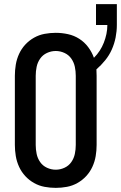

<svg xmlns="http://www.w3.org/2000/svg" viewBox="-20 -902 586 930"><path d="M250 8Q223 8 196 3Q169 -2 145 -15.5Q121 -29 102.5 -49Q84 -69 72.5 -94Q61 -119 56.5 -146Q52 -173 52 -200V-535Q52 -562 56.5 -589Q61 -616 72.5 -641Q84 -666 102.5 -686Q121 -706 145 -719.5Q169 -733 196 -738Q223 -743 250 -743Q280 -743 309.5 -736.5Q339 -730 364 -714Q389 -698 407 -674Q425 -650 435 -622Q451 -638 463 -656.5Q475 -675 483 -695.5Q491 -716 495.5 -737.5Q500 -759 500 -781H445V-882H546V-781Q546 -751 540 -720.5Q534 -690 521.5 -662Q509 -634 489.5 -610Q470 -586 447 -566Q447 -558 447.5 -550.5Q448 -543 448 -535V-200Q448 -173 443.5 -146Q439 -119 427.5 -94Q416 -69 397.5 -49Q379 -29 355 -15.5Q331 -2 304 3Q277 8 250 8ZM250 -80Q272 -80 292.5 -89.5Q313 -99 325.5 -117Q338 -135 342.5 -156.5Q347 -178 347 -200V-535Q347 -557 342.5 -578.5Q338 -600 325.5 -618Q313 -636 292.5 -645.5Q272 -655 250 -655Q228 -655 207.5 -645.5Q187 -636 174.5 -618Q162 -600 157.5 -578.5Q153 -557 153 -535V-200Q153 -178 157.5 -156.5Q162 -135 174.5 -117Q187 -99 207.5 -89.5Q228 -80 250 -80Z"/></svg>

Font: Iosevka SS04 Semibold
Style: Regular
Weight: 600
Monospace: yes
Designer: Belleve Invis
Foundry: Belleve Invis
Version: Version 19.0.0; ttfautohint (v1.8.4)